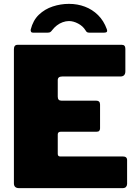

<svg xmlns="http://www.w3.org/2000/svg" viewBox="-20 -974 711 994"><path d="M52 -719Q52 -742 71 -742H611Q629 -742 629 -721V-605Q629 -578 603 -578H302Q279 -578 279 -559V-474Q279 -453 297 -453H477Q498 -453 498 -433V-309Q498 -302 494 -297Q490 -292 480 -292H295Q279 -292 279 -278V-178Q279 -164 291 -164H616Q638 -164 638 -145V-22Q638 -13 632.5 -6.5Q627 0 614 0H79Q52 0 52 -25V-719ZM520 -805H442Q436 -805 431.5 -807Q427 -809 422 -818Q409 -839 384.5 -852Q360 -865 337 -865Q321 -865 304.5 -859Q288 -853 274.5 -842.5Q261 -832 251 -819Q245 -811 240.5 -808Q236 -805 227 -805H150Q143 -805 140.5 -810Q138 -815 139 -821Q151 -869 181.5 -898Q212 -927 253 -940.5Q294 -954 337 -954Q381 -954 419.5 -939.5Q458 -925 487.5 -896Q517 -867 533 -823Q540 -805 520 -805Z"/></svg>

Font: Libre Franklin Thin Black
Style: Regular
Weight: 900
Version: Version 3.000